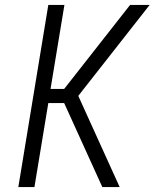

<svg xmlns="http://www.w3.org/2000/svg" viewBox="-20 -755 640 775"><path d="M393 0 239 -339H175L119 0H54L175 -735H240L184 -396H239L505 -735H584L296 -368L463 0Z"/></svg>

Font: Iosevka Aile Light Oblique
Style: Regular
Weight: 300
Italic angle: -9°
Designer: Belleve Invis
Foundry: Belleve Invis
Version: Version 31.1.0; ttfautohint (v1.8.4)